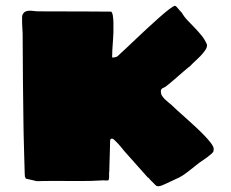

<svg xmlns="http://www.w3.org/2000/svg" viewBox="-20 -618 791 658"><path d="M360.4 -578.1Q362.3 -578.1 364 -574.2Q365.7 -570.3 366.7 -564.5Q367.7 -558.6 368.2 -551.8Q368.7 -544.9 368.7 -539.1Q369.6 -505.9 366.9 -475.1Q364.3 -444.3 364.3 -420.9Q371.6 -420.9 375.7 -422.1Q379.9 -423.3 383.1 -425.5Q386.2 -427.7 389.2 -431.2Q392.1 -434.6 397.5 -439Q399.9 -440.9 413.1 -453.4Q426.3 -465.8 444.6 -483.2Q462.9 -500.5 484.1 -520.3Q505.4 -540 524.7 -557.1Q543.9 -574.2 558.8 -585.7Q573.7 -597.2 579.6 -598.1Q581.5 -598.1 584.7 -595Q587.9 -591.8 591.3 -587.6Q594.7 -583.5 597.9 -579.8Q601.1 -576.2 602.5 -575.2Q611.3 -560.1 623.3 -547.6Q635.3 -535.2 647.5 -522.5Q659.7 -509.8 670.9 -496.1Q682.1 -482.4 689.5 -464.8V-462.9Q689.5 -454.6 682.4 -444.6Q675.3 -434.6 665.8 -424.8Q656.2 -415 646.7 -406.5Q637.2 -397.9 632.3 -392.1Q630.4 -391.1 624.3 -386Q618.2 -380.9 609.6 -373.5Q601.1 -366.2 591.3 -357.7Q581.5 -349.1 573 -341.8Q564.5 -334.5 558.1 -329.3Q551.8 -324.2 550.3 -323.2Q546.4 -319.8 542.7 -318.4Q539.1 -316.9 536.6 -315.4Q534.2 -314 532.7 -311.5Q531.2 -309.1 531.2 -304.2Q531.2 -296.4 535.2 -290Q539.1 -283.7 544.7 -278.1Q550.3 -272.5 556.6 -267.6Q563 -262.7 568.4 -257.8Q574.7 -251.5 587.6 -239.7Q600.6 -228 616.7 -213.6Q632.8 -199.2 649.7 -183.6Q666.5 -168 680.4 -153.6Q694.3 -139.2 703.4 -127Q712.4 -114.7 712.4 -107.9Q712.4 -103.5 711.7 -100.1Q710.9 -96.7 705.6 -91.8Q691.4 -79.1 676.5 -69.6Q661.6 -60.1 647.5 -47.9Q636.2 -39.1 621.1 -27.3Q606 -15.6 592.3 -8.8Q589.8 -7.8 582 -4.2Q574.2 -0.5 565.4 3.7Q556.6 7.8 549.3 11.2Q542 14.6 540.5 15.1Q521 24.4 513.7 17.1L493.7 -2.9Q492.2 -5.4 491.2 -6.3Q490.2 -7.3 489.3 -8.1Q488.3 -8.8 486.8 -9.8Q485.4 -10.7 483.4 -13.2L404.3 -102.1Q402.3 -105 396.7 -111.8Q391.1 -118.7 384.8 -125.5Q378.4 -132.3 372.6 -137.7Q366.7 -143.1 364.3 -143.1Q360.4 -143.1 358.9 -140.9Q357.4 -138.7 357.4 -136.2Q357.4 -129.9 356.9 -114.5Q356.4 -99.1 356 -82.3Q355.5 -65.4 355 -50.5Q354.5 -35.6 354.5 -29.8Q353.5 -27.3 353.8 -22.7Q354 -18.1 354 -13.4Q354 -8.8 353.3 -4.6Q352.5 -0.5 350.6 0Q350.6 0.5 348.1 0.5Q345.7 0.5 342.8 0.5Q339.8 0.5 337.4 0.2Q335 0 334.5 0Q290 2.9 247.8 2.4Q205.6 2 160.6 2Q154.8 2 145.8 2.2Q136.7 2.4 128.2 2.4Q119.6 2.4 113.3 2.7Q106.9 2.9 106.4 2.9L68.4 -5.9L65.4 -13.2Q64.9 -13.2 64.7 -22.7Q64.5 -32.2 64 -47.6Q63.5 -63 63 -82Q62.5 -101.1 62 -120.4Q61.5 -139.6 61 -157.5Q60.5 -175.3 60.5 -188Q59.6 -263.7 58.6 -341.3Q57.6 -418.9 57.6 -499Q57.6 -501.5 57.4 -508.1Q57.1 -514.6 56.6 -522Q56.2 -529.3 55.9 -535.9Q55.7 -542.5 55.7 -544.9Q55.7 -545.4 55.7 -548.6Q55.7 -551.8 55.7 -555.4Q55.7 -559.1 55.9 -562.3Q56.2 -565.4 56.6 -565.9Q60.1 -574.7 66.2 -577.9Q72.3 -581.1 79.8 -581.3Q87.4 -581.5 95.9 -580.3Q104.5 -579.1 112.3 -579.1Q221.7 -579.1 282.5 -578.6Q343.3 -578.1 360.4 -578.1Z"/></svg>

Font: Sigmar One
Style: Regular
Weight: 400
Version: Version 1.000